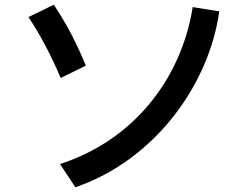

<svg xmlns="http://www.w3.org/2000/svg" viewBox="-20 -740 1040 810"><path d="M207 -720 100 -668C152 -590 196 -505 236 -411L342 -463C303 -559 258 -644 207 -720ZM233 -48 298 50C632 -64 862 -382 905 -692L793 -710C745 -408 544 -148 233 -48Z"/></svg>

Font: KT Kiyosuna Sans Bold
Style: Regular
Weight: 700
Designer: [Zen Kaku Gothic] Yoshimichi Ohira
Version: Version 1.010;Glyphs 3.1.2 (3151)